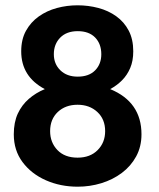

<svg xmlns="http://www.w3.org/2000/svg" viewBox="-20 -692 598 724"><path d="M273 12Q208 12 153 -12.2Q98 -36.5 65 -80.8Q32 -125 32 -185.5Q32 -231 47.2 -263.8Q62.5 -296.5 88.8 -319.2Q115 -342 149 -356Q60 -403 60 -498.5Q60 -543.5 78 -576Q96 -608.5 126.2 -630Q156.5 -651.5 194.5 -661.8Q232.5 -672 272.5 -672Q313 -672 350.8 -662Q388.5 -652 418.2 -630.8Q448 -609.5 465.2 -576.8Q482.5 -544 482.5 -498.5Q482.5 -462.5 471 -435.5Q459.5 -408.5 440 -389Q420.5 -369.5 395.5 -356Q513.5 -307.5 513.5 -185.5Q513.5 -139 493.5 -102.2Q473.5 -65.5 439.5 -40Q405.5 -14.5 362.2 -1.2Q319 12 273 12ZM273 -403Q315.5 -403 338.8 -426.8Q362 -450.5 362 -487.5Q362 -526.5 338.8 -550.5Q315.5 -574.5 273 -574.5Q231 -574.5 207 -550Q183 -525.5 183 -487.5Q183 -451 207.5 -427Q232 -403 273 -403ZM272.5 -97.5Q320 -97.5 348.2 -126Q376.5 -154.5 376.5 -197.5Q376.5 -242.5 347 -269.8Q317.5 -297 272.5 -297Q227 -297 198 -269.8Q169 -242.5 169 -197.5Q169 -155 196.5 -126.2Q224 -97.5 272.5 -97.5Z"/></svg>

Font: Lucymar Sans SemiBold
Style: Regular
Weight: 600
Foundry: The League of Moveable Type (original font) / Main changes by Cristiano Sobral with portions from Mirco Monsees
Version: Version 2.001;August 30, 2020;FontCreator 13.0.0.2681 64-bit